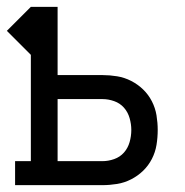

<svg xmlns="http://www.w3.org/2000/svg" viewBox="-21 -540 541 560"><path d="M23 0V-70H69V-380L-1 -450L69 -520H147V-321H278Q299 -321 320.5 -317.5Q342 -314 361.5 -304Q381 -294 396.5 -279Q412 -264 422 -244.5Q432 -225 435.5 -203.5Q439 -182 439 -161Q439 -139 435.5 -117.5Q432 -96 422 -76.5Q412 -57 396.5 -42Q381 -27 361.5 -17Q342 -7 320.5 -3.5Q299 0 278 0ZM147 -70H278Q295 -70 312 -76Q329 -82 340.5 -95Q352 -108 357 -125.5Q362 -143 362 -161Q362 -178 357 -195.5Q352 -213 340.5 -226Q329 -239 312 -245Q295 -251 278 -251H147Z"/></svg>

Font: Iosevka Gothic
Style: Regular
Weight: 400
Monospace: yes
Designer: Belleve Invis
Foundry: Belleve Invis
Version: Version 15.5.1; ttfautohint (v1.8.4)